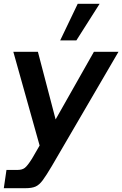

<svg xmlns="http://www.w3.org/2000/svg" viewBox="-22 -768 642 1008"><path d="M-2 220 12 124H72Q94 124 108 113.5Q122 103 146 65L186 -4L48 -496H177L270 -141L471 -496H600L250 104Q221 153 202.5 178Q184 203 164.5 211.5Q145 220 112 220ZM294 -556 386 -748H501L379 -556Z"/></svg>

Font: Host Grotesk SemiBold
Style: Italic
Weight: 600
Italic angle: -8°
Designer: Doğukan Karapınar based on Poppins by Indian Type Foundry, Jonny Pinhorn
Foundry: Element Type
Version: Version 1.001; ttfautohint (v1.8.4.7-5d5b)